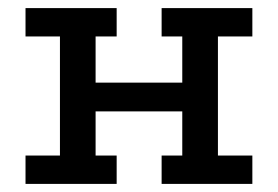

<svg xmlns="http://www.w3.org/2000/svg" viewBox="-20 -454 686 474"><path d="M43 -434H268V-364H216V-250H430V-364H379V-434H603V-364H518V-70H603V0H379V-70H430V-179H216V-70H268V0H43V-70H128V-364H43Z"/></svg>

Font: Podkova Medium
Style: Regular
Weight: 500
Designer: Ilya Yudin
Foundry: Cyreal (www.cyreal.org)
Version: Version 2.103